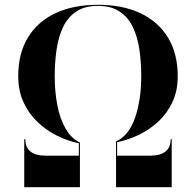

<svg xmlns="http://www.w3.org/2000/svg" viewBox="-20 -780 816 800"><path d="M85.5 -200Q85.5 -165 107.5 -148.2Q129.5 -131.5 168 -131.5H308.5V-183Q262 -192.5 217 -215Q172 -237.5 135.8 -272.2Q99.5 -307 77.8 -354.5Q56 -402 56 -462.5Q56 -556.5 96 -623Q136 -689.5 210.5 -724.8Q285 -760 388 -760Q491 -760 565.5 -724.8Q640 -689.5 680.2 -623Q720.5 -556.5 720.5 -462.5Q720.5 -402 698.8 -355.2Q677 -308.5 640.8 -274.5Q604.5 -240.5 559.5 -218.8Q514.5 -197 468 -187.5V-131.5H608.5Q647 -131.5 669 -148.2Q691 -165 691 -200H695.5V0H463.5V-190.5Q517 -215 542.8 -289.5Q568.5 -364 568.5 -462.5Q568.5 -521 560.8 -574Q553 -627 533.2 -667.8Q513.5 -708.5 478.2 -732Q443 -755.5 388 -755.5Q333 -755.5 297.8 -732Q262.5 -708.5 243 -667.8Q223.5 -627 215.8 -574Q208 -521 208 -462.5Q208 -397 219.2 -340Q230.5 -283 254 -242.8Q277.5 -202.5 313 -186V0H81V-200Z"/></svg>

Font: Bodoni* 36pt
Style: Bold
Weight: 700
Version: Version 2.3